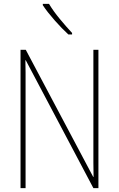

<svg xmlns="http://www.w3.org/2000/svg" viewBox="-20 -971 615 991"><path d="M201 -951V-944Q225 -908 262.5 -865.5Q300 -823 333 -793H352V-801Q322 -833 288.5 -873.5Q255 -914 233 -951ZM488 -714H462V-196Q462 -168 462 -130.5Q462 -93 463 -58H461L113 -714H86V0H112V-525Q112 -566 112 -597Q112 -628 111 -660H113L462 0H488Z"/></svg>

Font: Noto Sans Display SemiCondensed Thin
Style: Regular
Weight: 250
Width: 4
Designer: Monotype Design team
Foundry: Monotype Imaging Inc.
Version: 1.000